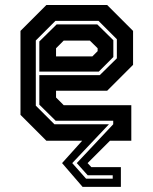

<svg xmlns="http://www.w3.org/2000/svg" viewBox="-20 -560 610 764"><path d="M308.5 183.5 227 89 307 0H164.5L61.5 -103V-437L164.5 -540H406.5L509.5 -437V-302L406.5 -199H203V-172L233.5 -141.5H502.5V0H417.5L328.5 89L343.5 105H461V183.5ZM322.5 151H428.5V137.5H329L285.5 89L430.5 -65.5V-79.5H201.5L136.5 -143.5V-261H377L445 -328V-404L372 -477H200.5L122.5 -399V-139.5L196.5 -65.5H413.5L267.5 89ZM136.5 -275V-395L205.5 -463H367L431 -400V-333L373 -275ZM203 -335.5H347.5L368.5 -356.5V-368L337.5 -398.5H233.5L203 -368Z"/></svg>

Font: Tourney Thin
Style: Regular
Weight: 100
Designer: Tyler Finck
Foundry: Etcetera Type Co
Version: Version 1.015